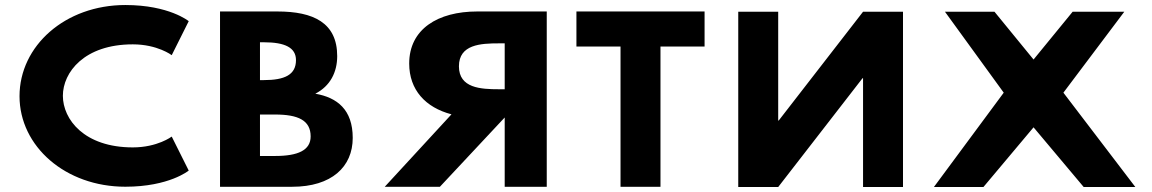

<svg xmlns="http://www.w3.org/2000/svg" viewBox="-20 -749 4608 768"><path d="M511.2 -159.4C316.8 -159.4 231.5 -271.6 231.5 -365.9C231.5 -459.4 316.8 -571.6 511.2 -571.6C610 -571.6 666.9 -528.3 666.9 -528.3L734.9 -664.3C734.9 -664.3 656.7 -728.9 481.4 -728.9C240.7 -728.9 58.1 -565.7 58.1 -364.2C58.1 -163.6 241.8 -2.1 481.4 -2.1C656.7 -2.1 734.9 -66.7 734.9 -66.7L666.9 -202.7C666.9 -202.7 610 -159.4 511.2 -159.4Z M860.1 -703.1V-1.9H1148.5C1306.7 -1.9 1390.9 -81.8 1390.9 -197.4C1390.9 -310.4 1328.8 -358.9 1241.3 -374.2C1300.8 -404.8 1328.8 -460 1328.8 -524.6C1328.8 -658.1 1233.6 -703.1 1089.9 -703.1ZM1019.9 -428.6V-579.9H1035.4C1119.7 -579.9 1163.9 -558.6 1163.9 -508.5C1163.9 -449.8 1118.7 -428.6 1035.4 -428.6ZM1019.9 -125.1V-290.9H1080.6C1172.2 -290.9 1222.6 -267.9 1222.6 -203.3C1222.6 -148.1 1172.2 -125.1 1080.6 -125.1Z M2167 -703.1V-1.9H1998.8V-279L1739.6 -1.9H1519L1785.9 -291.7C1682 -318.9 1616.8 -389.5 1616.8 -494.9C1616.8 -632.6 1731.4 -703.1 1888.8 -703.1ZM1998.8 -392V-575.6H1976.2C1903.2 -575.6 1815.7 -571.4 1815.7 -483.8C1815.7 -396.3 1903.2 -392 1976.2 -392Z M2285.7 -562.9H2462.1V-1.9H2621.9V-562.9H2798.3V-703.1H2285.7Z M3432.2 -436.1H3430.1L3092.8 -0.9H2933V-702.1H3092.8V-266.9H3094.9L3432.2 -702.1H3592V-0.9H3432.2Z M4521.4 -0.9 4233.6 -378.3 4477.2 -702.1H4270.6L4114.2 -510.9L3957.9 -702.1H3759.8L3994.9 -378.3L3715.6 -0.9H3913.7L4114.2 -239.7L4314.8 -0.9Z"/></svg>

Font: Hussar
Style: BdSuprExt
Weight: 700
Foundry: Cannot Into Space Fonts
Version: Version 2.00